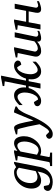

<svg xmlns="http://www.w3.org/2000/svg" viewBox="1260 -2049 1006 3590"><g transform="rotate(-90 1763.0 -254.0)"><path d="M532 -494 435 -2Q413 104 337 166.5Q261 229 155 229Q132 229 106 225Q80 221 52 211.5Q24 202 6 182.5Q-12 163 -12 137Q-12 108 7.5 85Q27 62 56 62Q73 62 80 66L97 150Q107 160 128 169.5Q149 179 161 179Q209 179 243.5 160Q278 141 299 104.5Q320 68 331 33Q342 -2 352 -53Q254 12 184 12Q108 12 70 -37.5Q32 -87 32 -165Q32 -298 121.5 -396Q211 -494 343 -494Q393 -494 432 -455L502 -494ZM421 -403Q408 -420 384.5 -433Q361 -446 340 -446Q277 -446 229 -405.5Q181 -365 158 -307Q135 -249 135 -188Q135 -130 163.5 -93.5Q192 -57 249 -57Q300 -57 359 -91Z M1011 -309Q1011 -183 927.5 -85.5Q844 12 725 12Q695 12 654 -6L622 155Q619 172 642 175L705 180V218H453V180L505 175Q526 173 529 155L642 -425L558 -434V-463L709 -494H748L736 -432Q738 -433 751.5 -442Q765 -451 770.5 -454.5Q776 -458 789 -465.5Q802 -473 811 -477Q820 -481 832.5 -485.5Q845 -490 856.5 -492Q868 -494 880 -494Q949 -494 980 -440.5Q1011 -387 1011 -309ZM912 -305Q912 -355 892 -394Q872 -433 834 -433Q823 -433 810 -429Q797 -425 786.5 -420Q776 -415 765 -407Q754 -399 747.5 -393.5Q741 -388 733.5 -381.5Q726 -375 725 -375L665 -65Q716 -35 745 -35Q820 -35 866 -122.5Q912 -210 912 -305Z M1567 -444 1517 -413Q1505 -401 1476.5 -356Q1448 -311 1435 -280Q1433 -276 1411 -225Q1389 -174 1376.5 -146Q1364 -118 1340 -70Q1316 -22 1294 16Q1169 229 1056 229Q1007 229 985 208Q963 187 963 163Q963 140 982.5 122.5Q1002 105 1032 104L1090 162Q1120 159 1150 120Q1180 81 1235 -18Q1210 -151 1193 -229Q1149 -427 1136 -428L1045 -435V-460Q1147 -494 1165 -494Q1195 -494 1213 -467.5Q1231 -441 1248 -386Q1268 -315 1303 -130L1455 -494H1484L1567 -467Z M2144 -737 2050 -271H2088Q2116 -366 2186.5 -430Q2257 -494 2324 -494Q2374 -494 2400 -472Q2426 -450 2426 -424Q2426 -369 2349 -359L2301 -436Q2259 -436 2227.5 -389Q2196 -342 2183 -286.5Q2170 -231 2170 -186Q2170 -133 2191.5 -93Q2213 -53 2249 -53Q2285 -53 2320 -76.5Q2355 -100 2405 -149V-86Q2381 -63 2369.5 -52.5Q2358 -42 2332 -23.5Q2306 -5 2278 3.5Q2250 12 2219 12Q2157 12 2115.5 -38Q2074 -88 2074 -174Q2074 -201 2078 -221H2040L1996 0H1903L1948 -221H1912Q1886 -123 1814 -55.5Q1742 12 1674 12Q1624 12 1598 -10Q1572 -32 1572 -58Q1572 -113 1649 -123L1697 -46Q1739 -46 1770.5 -93Q1802 -140 1815 -195Q1828 -250 1828 -296Q1828 -349 1806.5 -389Q1785 -429 1749 -429Q1713 -429 1678 -405.5Q1643 -382 1593 -333V-396Q1617 -419 1628.5 -429.5Q1640 -440 1666 -458.5Q1692 -477 1720 -485.5Q1748 -494 1779 -494Q1841 -494 1882.5 -444Q1924 -394 1924 -308Q1924 -295 1922 -271H1958L2000 -482L2037 -668L1949 -677V-707L2104 -737Z M2981 -24Q2960 -12 2917.5 0Q2875 12 2845 12Q2831 12 2820.5 9.5Q2810 7 2803 3Q2796 -1 2791.5 -7.5Q2787 -14 2784.5 -19.5Q2782 -25 2781 -32.5Q2780 -40 2780 -44Q2780 -48 2780 -55Q2780 -62 2780 -63Q2702 12 2604 12Q2561 12 2534.5 -9Q2508 -30 2502 -57Q2496 -84 2502 -113L2567 -425L2483 -434V-463L2634 -494H2675L2595 -113Q2590 -89 2608 -69.5Q2626 -50 2647 -50Q2716 -50 2785 -114L2861 -482H2954L2874 -97Q2868 -69 2883 -55Q2898 -41 2918 -41Q2949 -41 2981 -59Z M3536 -29Q3442 12 3389 12Q3343 12 3328 -16.5Q3313 -45 3320 -86L3346 -221H3142L3100 0H3007L3087 -425L3002 -434V-463L3153 -494H3193L3151 -269H3355L3396 -482H3488L3415 -94Q3410 -74 3422 -58.5Q3434 -43 3454 -43Q3464 -43 3481 -48Q3498 -53 3516 -59.5Q3534 -66 3536 -67Z"/></g></svg>

Font: Veleka
Style: Italic
Weight: 400
Italic angle: -12°
Designer: Stefan Peev, Context Ltd, 2016; SIL International, 1997-2014.
Foundry: Stefan Peev, Context Ltd, 2016
Version: Version 1.000